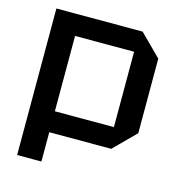

<svg xmlns="http://www.w3.org/2000/svg" viewBox="-105 -653 829 886"><g transform="rotate(15 310.0 -210.0)"><path d="M56 140V-560H468L570 -458V-102L468 0H172V140ZM454 -460H172V-100H454Z"/></g></svg>

Font: Tektur Medium
Style: Regular
Weight: 500
Designer: Adam Jagosz
Foundry: Adam Jagosz
Version: Version 1.005;gftools[0.9.30]